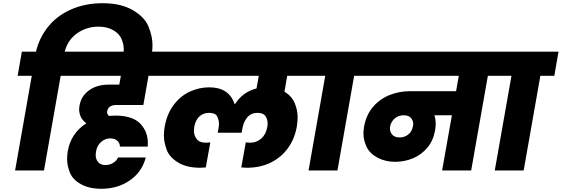

<svg xmlns="http://www.w3.org/2000/svg" viewBox="-20 -1062 3499 1196"><path d="M620 -1042Q732 -1042 806 -999.5Q880 -957 905 -896.5Q930 -836 930 -780Q930 -750 924 -718L921 -701H745L747 -715Q751 -736 751 -754Q751 -787 736.5 -820.5Q722 -854 683.5 -875Q645 -896 594 -896Q520 -896 461.5 -855.5Q403 -815 383 -740H471L445 -590H358L254 0H74L178 -590H90L116 -740H204Q225 -828 280.5 -896.5Q336 -965 423.5 -1003.5Q511 -1042 620 -1042Z M703 -408Q682 -408 667 -399Q652 -390 648 -370Q647 -367 647 -364Q647 -350 659 -340Q683 -342 696 -342Q805 -342 853 -292.5Q901 -243 901 -170Q901 -160 900 -149H727Q727 -170 711 -185Q695 -200 666 -200Q636 -200 610.5 -178.5Q585 -157 578 -118Q576 -106 576 -96Q576 -71 591 -52.5Q606 -34 637 -34Q664 -34 685.5 -47.5Q707 -61 715 -81H888Q865 9 789 61.5Q713 114 611 114Q536 114 484.5 85.5Q433 57 415.5 13.5Q398 -30 398 -71Q398 -95 402 -120Q422 -233 518 -294Q491 -314 482 -337Q473 -360 473 -380Q473 -393 476 -407Q486 -464 535 -499.5Q584 -535 659 -535H723L733 -590H417L443 -740H1055L1029 -590H905L873 -408Z M1769 -590 1752 -491Q1799 -462 1816.5 -418Q1834 -374 1834 -332Q1834 -305 1829 -274Q1816 -199 1775 -141Q1734 -83 1668 -50Q1602 -17 1518 -17L1483 -19L1511 -175L1538 -173Q1578 -173 1607.5 -199Q1637 -225 1645 -271Q1647 -283 1647 -294Q1647 -318 1633.5 -338.5Q1620 -359 1584 -359Q1544 -359 1520.5 -331Q1497 -303 1490 -262L1485 -235H1336L1341 -262Q1344 -278 1344 -291Q1344 -314 1333 -336.5Q1322 -359 1282 -359Q1245 -359 1221 -335.5Q1197 -312 1190 -271Q1188 -258 1188 -247Q1188 -218 1205.5 -195.5Q1223 -173 1263 -173L1290 -175L1262 -19L1227 -17Q1143 -17 1089 -50Q1035 -83 1018 -130Q1001 -177 1001 -219Q1001 -245 1006 -274Q1021 -355 1063 -410Q1105 -465 1163 -491.5Q1221 -518 1283 -518Q1407 -518 1441 -414H1444Q1493 -490 1578 -511L1592 -590H1001L1027 -740H1972L1946 -590Z M1902 0 2006 -590H1918L1944 -740H2299L2273 -590H2186L2082 0Z M3106 -590H3019L2915 0H2734L2795 -344H2686Q2694 -319 2694 -291Q2694 -271 2690 -249Q2679 -186 2642 -142Q2605 -98 2552.5 -76Q2500 -54 2441 -54Q2380 -54 2331.5 -80Q2283 -106 2263.5 -147.5Q2244 -189 2244 -230Q2244 -251 2248 -274Q2261 -346 2303 -395.5Q2345 -445 2405.5 -469.5Q2466 -494 2534 -494H2821L2838 -590H2245L2271 -740H3132ZM2470 -206Q2501 -206 2524 -225Q2547 -244 2552 -275Q2554 -283 2554 -291Q2554 -310 2540 -327Q2526 -344 2495 -344Q2463 -344 2439.5 -324.5Q2416 -305 2410 -274Q2409 -267 2409 -261Q2409 -240 2423.5 -223Q2438 -206 2470 -206Z M3062 0 3166 -590H3078L3104 -740H3459L3433 -590H3346L3242 0Z"/></svg>

Font: Fz Poppins ExtBd
Style: Italic
Weight: 800
Italic angle: -10°
Designer: Ninad Kale (Devanagari), Jonny Pinhorn (Latin)
Foundry: Indian Type Foundry
Version: Vit hóa bi Vntype.Com & FontZin.Com